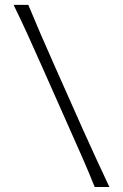

<svg xmlns="http://www.w3.org/2000/svg" viewBox="-20 -752 495 772"><path d="M360.8 0Q337.9 -57.1 314.5 -110.8Q291 -164.6 259.8 -234.4L147.5 -487.3Q114.7 -561.5 89.1 -617.4Q63.5 -673.3 34.7 -732.4H93.8Q118.2 -673.3 142.3 -617.7Q166.5 -562 198.7 -489.3L312 -234.4Q343.3 -164.6 368.2 -110.8Q393.1 -57.1 419.9 0Z"/></svg>

Font: Pinar-DS2-FD Light
Style: Regular
Weight: 300
Designer: Amin Abedi
Version: Version 2.000